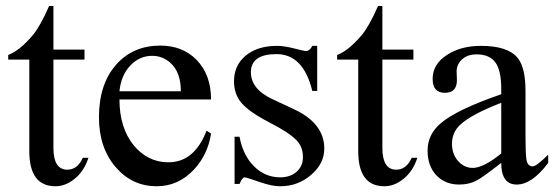

<svg xmlns="http://www.w3.org/2000/svg" viewBox="-20 -615 1874 649"><path d="M278.8 -81.5Q264.2 -35.2 230 -8.8Q200.2 14.6 167.5 14.6Q79.1 14.6 79.1 -104V-413.6H7.8V-429.2Q45.9 -443.4 90.3 -495.6Q116.2 -526.4 146 -594.7H160.6V-447.3H265.6V-413.6H160.6V-115.2Q160.6 -43.5 205.1 -41.5Q241.2 -40 259.8 -81.5Z M693.4 -163.6Q682.6 -92.3 635.3 -41.5Q582.5 14.6 509.8 14.6Q427.7 14.6 372.6 -48.3Q314.5 -114.3 314.5 -218.3Q314.5 -330.6 372.6 -396.5Q429.7 -460.9 522 -460.9Q597.2 -460.9 644.5 -412.6Q693.4 -362.3 693.4 -278.8H383.8Q383.8 -182.6 432.6 -123Q479 -67.4 547.4 -66.4Q636.7 -65.4 678.2 -173.3ZM591.3 -306.6Q591.3 -371.6 555.2 -403.3Q528.8 -426.3 494.1 -426.3Q453.1 -426.3 422.4 -395.5Q389.2 -361.8 383.8 -306.6Z M1076.2 -112.8Q1076.2 -62 1031.5 -23.7Q986.8 14.6 927.2 14.6Q899.4 14.6 859.9 1Q815.9 -14.6 806.6 -15.6Q799.3 -15.6 789.6 6.8H772.9V-152.8H789.6Q802.2 -86.9 841.3 -50.3Q877.9 -15.6 927.2 -15.6Q961.9 -15.6 983.4 -35.2Q1003.4 -53.7 1003.9 -81.5Q1004.9 -116.2 983.9 -139.2Q960.9 -165 891.1 -200.9Q821.3 -236.8 794.9 -268.6Q771 -297.9 771 -340.3Q771 -392.6 808.6 -425.3Q848.6 -460 916.5 -460Q939.9 -460 974.6 -451.2Q1009.3 -442.4 1013.7 -442.4Q1026.9 -442.4 1035.6 -460H1052.2V-307.6H1035.6Q1005.4 -432.1 914.6 -432.1Q829.6 -432.1 828.1 -373Q826.7 -314.5 900.9 -279.8L973.1 -246.1Q1076.2 -198.2 1076.2 -112.8Z M1390.6 -81.5Q1376 -35.2 1341.8 -8.8Q1312 14.6 1279.3 14.6Q1190.9 14.6 1190.9 -104V-413.6H1119.6V-429.2Q1157.7 -443.4 1202.1 -495.6Q1228 -526.4 1257.8 -594.7H1272.5V-447.3H1377.4V-413.6H1272.5V-115.2Q1272.5 -43.5 1316.9 -41.5Q1353 -40 1371.6 -81.5Z M1833 -64.5Q1778.3 8.8 1726.6 8.8Q1674.3 8.8 1674.3 -64.5Q1611.8 -15.6 1591.3 -4.9Q1565.9 8.8 1532.2 8.8Q1484.4 8.8 1454.8 -22.7Q1425.3 -54.2 1425.3 -106Q1425.3 -160.6 1470.2 -198.7Q1524.9 -245.1 1674.3 -296.4V-314.5Q1674.3 -377.4 1654.3 -404.3Q1634.3 -431.2 1590.8 -431.2Q1561.5 -431.2 1543.2 -415.5Q1524.9 -399.9 1523.4 -376L1524.4 -347.2Q1525.9 -301.3 1483.9 -301.3Q1442.4 -301.3 1442.4 -348.1Q1442.4 -398.9 1492.2 -430.2Q1538.6 -460 1606 -460Q1696.8 -460 1730 -418.9Q1756.3 -386.2 1756.3 -307.6V-154.8Q1756.3 -97.7 1759.3 -77.1Q1762.7 -52.7 1780.3 -52.7Q1793.5 -52.7 1833 -92.3ZM1674.3 -96.2V-267.6Q1570.3 -227.1 1534.7 -192.4Q1507.8 -167 1507.8 -128.9Q1507.8 -94.7 1527.8 -71.5Q1547.9 -48.3 1576.2 -47.4Q1612.8 -46.4 1674.3 -96.2Z"/></svg>

Font: Dai Banna SIL Book
Style: Regular
Weight: 400
Designer: Victor Gaultney
Foundry: SIL International
Version: Version 2.000